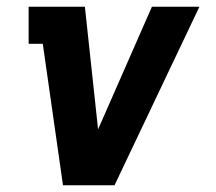

<svg xmlns="http://www.w3.org/2000/svg" viewBox="-20 -550 640 570"><path d="M167 0 107 -420H65V-530H232L270 -177Q270 -174 270.5 -171.5Q271 -169 271 -166Q272 -169 273.5 -171.5Q275 -174 276 -177L431 -530H572L320 0Z"/></svg>

Font: Iosevka Slab XBdEx
Style: Italic
Weight: 800
Width: 7
Italic angle: -9°
Monospace: yes
Designer: Belleve Invis
Foundry: Belleve Invis
Version: Version 11.1.1; ttfautohint (v1.8.3)